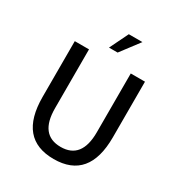

<svg xmlns="http://www.w3.org/2000/svg" viewBox="-193 -954 1029 1099"><g transform="rotate(30 322.0 -405.0)"><path d="M554 -265Q554 12 322 12Q90 12 90 -265V-633H184V-244Q184 -68 322 -68Q460 -68 460 -244V-633H554ZM428 -822 335 -699H278L338 -822Z"/></g></svg>

Font: TajawalTap Med
Style: Regular
Weight: 500
Designer: Boutros Fonts
Foundry: Created by Boutros International 2017
Version: Version 2.700